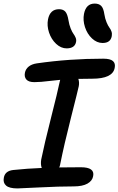

<svg xmlns="http://www.w3.org/2000/svg" viewBox="-28 -1052 656 1063"><path d="M540 -814Q508.3 -814 481.4 -839.1Q454.6 -864.3 442.4 -902.1Q430.2 -939.9 437 -975.1Q448.2 -1032.2 496.1 -1032.2Q519.5 -1032.2 532.2 -1019.5Q544.9 -1006.8 549.8 -973.1Q553.7 -948.2 562 -928.5Q570.3 -908.7 577.6 -899.2Q585 -889.6 589.1 -877.7Q593.3 -865.7 590.8 -852.1Q584 -814 540 -814ZM340.8 -784.2Q309.6 -784.2 282.7 -809.3Q255.9 -834.5 243.4 -872.1Q231 -909.7 237.8 -944.8Q249 -1001 298.8 -1001Q321.3 -1001 333.3 -988Q345.2 -975.1 351.1 -939.9Q355 -914.6 363.3 -894.3Q371.6 -874 378.9 -864.3Q386.2 -854.5 390.9 -843Q395.5 -831.5 393.1 -819.8Q386.2 -784.2 340.8 -784.2ZM68.8 -8.8Q23.9 -8.8 5.9 -24.4Q-12.2 -40 -6.8 -67.9Q-0.5 -105.5 44.9 -110.8Q124 -119.1 203.1 -122.1Q195.8 -141.6 200.2 -168.9Q217.3 -253.4 254.4 -399.4Q291.5 -545.4 301.8 -596.2Q302.2 -598.6 303.5 -603Q304.7 -607.4 305.2 -609.9Q281.2 -607.9 250.7 -604.2Q220.2 -600.6 200.4 -598.9Q180.7 -597.2 162.1 -597.2Q131.3 -597.2 118.4 -611.3Q105.5 -625.5 109.9 -648.9Q113.8 -669.4 130.4 -683.1Q147 -696.8 175.8 -701.2Q355.5 -727.1 543.9 -727.1Q582.5 -727.1 597.4 -713.9Q612.3 -700.7 606.9 -675.8Q595.7 -616.2 481.9 -616.2Q428.7 -616.2 405.8 -615.2Q412.1 -596.2 408.2 -575.2Q403.8 -553.7 365.5 -402.8Q327.1 -252 304.2 -137.2Q302.7 -130.4 299.8 -125Q317.4 -125 357.2 -125.5Q397 -126 419.9 -126Q497.6 -126 487.8 -77.1Q483.4 -50.8 456.1 -35.4Q428.7 -20 379.9 -20Q297.9 -20 190.4 -14.4Q83 -8.8 68.8 -8.8Z"/></svg>

Font: Shantell Sans Bouncy
Style: Italic
Weight: 500
Italic angle: -11.31°
Designer: Stephen Nixon, Anya Danilova, Shantell Martin
Foundry: Arrow Type
Version: Version 1.006;[9816181b4]